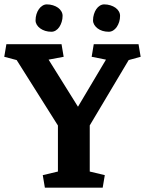

<svg xmlns="http://www.w3.org/2000/svg" viewBox="-46 -864 668 884"><path d="M220.7 -286.1 30.8 -587.4 -26.4 -602.5 -16.6 -660.6H237.3L247.1 -602.5L177.7 -589.4L313 -372.6L441.9 -589.4L376 -602.5L385.7 -660.6H591.8L601.6 -602.5L546.4 -587.4L367.2 -286.6V-74.2L436.5 -57.6L426.8 0H160.6L150.9 -57.6L220.7 -74.2ZM117.7 -770Q117.7 -785.2 121.8 -798.6Q126 -812 133.1 -822Q140.1 -832 149.7 -837.9Q159.2 -843.8 169.4 -843.8Q184.6 -843.8 198 -839.6Q211.4 -835.4 221.2 -828.4Q231 -821.3 236.6 -811.5Q242.2 -801.8 242.2 -791Q242.2 -776.4 238 -763.2Q233.9 -750 227.1 -739.7Q220.2 -729.5 210.7 -723.6Q201.2 -717.8 190.9 -717.8Q175.3 -717.8 162.1 -721.9Q148.9 -726.1 138.9 -733.4Q128.9 -740.7 123.3 -750.2Q117.7 -759.8 117.7 -770ZM382.3 -770Q382.3 -785.2 386.5 -798.6Q390.6 -812 397.5 -822Q404.3 -832 413.8 -837.9Q423.3 -843.8 433.6 -843.8Q448.7 -843.8 462.2 -839.6Q475.6 -835.4 485.6 -828.4Q495.6 -821.3 501.2 -811.5Q506.8 -801.8 506.8 -791Q506.8 -776.4 502.7 -763.2Q498.5 -750 491.5 -739.7Q484.4 -729.5 474.9 -723.6Q465.3 -717.8 454.6 -717.8Q439 -717.8 425.8 -721.9Q412.6 -726.1 403.1 -733.4Q393.6 -740.7 387.9 -750.2Q382.3 -759.8 382.3 -770Z"/></svg>

Font: Noticia Text
Style: Bold
Weight: 700
Designer: JM Sole
Foundry: JM Sole
Version: Version 1.003